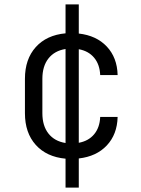

<svg xmlns="http://www.w3.org/2000/svg" viewBox="-20 -710 640 870"><path d="M337 -63Q381 -71 406.5 -101.5Q432 -132 434 -180H513Q511 -101 464 -51Q417 -1 337 8V140H277V9Q191 1 142 -53.5Q93 -108 93 -197V-353Q93 -442 142 -496.5Q191 -551 277 -559V-690H337V-558Q417 -549 464 -499Q511 -449 513 -370H434Q432 -418 406.5 -448.5Q381 -479 337 -487ZM172 -197Q172 -140 199.5 -105Q227 -70 277 -62V-488Q227 -480 199.5 -445Q172 -410 172 -353Z"/></svg>

Font: JetBrains Mono Semi Light
Style: Regular
Weight: 350
Monospace: yes
Designer: Philipp Nurullin, Konstantin Bulenkov
Foundry: JetBrains
Version: 2.002